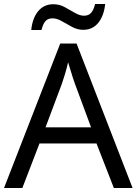

<svg xmlns="http://www.w3.org/2000/svg" viewBox="-20 -933 679 953"><path d="M545 0 459 -221H176L91 0H0L279 -717H360L638 0ZM352 -517Q349 -525 342 -546Q335 -567 328.5 -589.5Q322 -612 318 -624Q311 -593 302 -563.5Q293 -534 287 -517L206 -301H432ZM135 -784Q141 -843 169.5 -877.5Q198 -912 245 -912Q275 -912 301.5 -897.5Q328 -883 352 -869Q376 -855 397 -855Q420 -855 432.5 -869.5Q445 -884 452 -913H502Q496 -855 468 -820Q440 -785 393 -785Q365 -785 338.5 -799Q312 -813 287.5 -827.5Q263 -842 241 -842Q217 -842 205 -827.5Q193 -813 186 -784Z"/></svg>

Font: Noto Sans Samaritan
Style: Regular
Weight: 400
Designer: Monotype Design Team
Foundry: Monotype Imaging Inc.
Version: Version 2.001; ttfautohint (v1.8.4.7-5d5b)